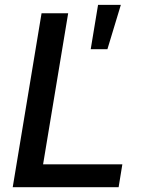

<svg xmlns="http://www.w3.org/2000/svg" viewBox="-20 -783 602 803"><path d="M33.2 0 153.8 -727.5H265.1L160.2 -95.7H491.7L476.1 0ZM359.4 -577.1 390.1 -762.7H485.4L429.2 -577.1Z"/></svg>

Font: Inter 17pt Medium
Style: Italic
Weight: 500
Italic angle: -9.3988°
Version: Version 4.001;git-66647c0bb